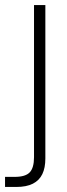

<svg xmlns="http://www.w3.org/2000/svg" viewBox="-47 -522 265 762"><path d="M-27 220V180H11Q54 180 71 162Q88 144 88 102V-502H133V107Q133 144 121 169Q109 194 83.5 207Q58 220 17 220Z"/></svg>

Font: DM Sans 16pt ExtraLight
Style: Regular
Weight: 250
Version: Version 4.004;gftools[0.9.30]